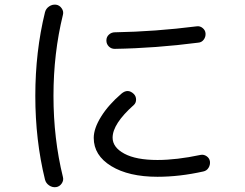

<svg xmlns="http://www.w3.org/2000/svg" viewBox="-20 -767 1040 815"><path d="M648.4 -16.6Q526.4 -16.6 452.1 -62Q377.9 -107.4 377.9 -181.6Q377.9 -221.7 409.2 -272Q440.4 -322.3 495.1 -369.1Q522.5 -392.6 547.9 -368.2Q557.6 -358.4 557.6 -344.2Q557.6 -330.1 547.9 -321.3Q458 -241.2 458 -182.6Q458 -141.6 507.8 -114.7Q557.6 -87.9 648.4 -87.9Q729.5 -87.9 831.1 -109.4Q844.7 -112.3 856.9 -104Q869.1 -95.7 871.1 -82Q873 -67.4 865.2 -54.7Q857.4 -42 842.8 -39.1Q742.2 -16.6 648.4 -16.6ZM815.4 -655.3Q829.1 -657.2 840.3 -647.9Q851.6 -638.7 852.5 -625Q853.5 -610.4 844.7 -598.6Q835.9 -586.9 821.3 -585.9Q640.6 -562.5 466.8 -559.6Q452.1 -559.6 441.9 -569.8Q431.6 -580.1 431.6 -595.2Q431.6 -610.4 442.4 -620.1Q453.1 -629.9 467.8 -629.9Q637.7 -632.8 815.4 -655.3ZM217.8 27.3Q202.1 29.3 188.5 20Q174.8 10.7 170.9 -4.9Q129.9 -171.9 129.9 -359.9Q129.9 -547.9 170.9 -714.8Q174.8 -730.5 188.5 -739.7Q202.1 -749 217.8 -747.1Q232.4 -745.1 241.7 -731.9Q251 -718.8 247.1 -704.1Q207 -541 207 -359.9Q207 -178.7 247.1 -15.6Q251 -1 241.7 12.2Q232.4 25.4 217.8 27.3Z"/></svg>

Font: Rounded-X Mgen+ 2m regular
Style: Regular
Weight: 400
Designer: [Source Han Sans]
Ryoko NISHIZUKA  (kana & ideographs); Paul D. Hunt (Latin, Greek & Cyrillic); Wenlong ZHANG  (bopomofo
Version: Version 1.059.20150602